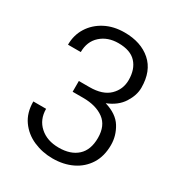

<svg xmlns="http://www.w3.org/2000/svg" viewBox="-172 -839 904 966"><g transform="rotate(30 279.5 -356.0)"><path d="M194.3 -331.5V-394H255.9Q332.5 -394 370.8 -431.4Q409.2 -468.8 409.2 -523.4Q409.2 -585.9 375.7 -622.3Q342.3 -658.7 272.5 -658.7Q210.4 -658.7 170.2 -622.6Q129.9 -586.4 129.9 -524.9H55.7Q55.7 -581.1 83.5 -625.2Q111.3 -669.4 160.2 -695.1Q209 -720.7 272.5 -720.7Q367.7 -720.7 425.8 -669.7Q483.9 -618.7 483.9 -521.5Q483.9 -478 455.3 -433.1Q426.8 -388.2 367.2 -364.7Q437.5 -343.8 466.6 -296.6Q495.6 -249.5 495.6 -195.8Q495.6 -130.4 466.6 -84.5Q437.5 -38.6 387.5 -14.4Q337.4 9.8 273.9 9.8Q214.4 9.8 162.6 -12.9Q110.8 -35.6 79.1 -80.3Q47.4 -125 47.4 -190.4H121.6Q121.6 -128.4 163.6 -90.6Q205.6 -52.7 273.9 -52.7Q342.8 -52.7 381.8 -88.4Q420.9 -124 420.9 -193.8Q420.9 -265.1 375.5 -298.3Q330.1 -331.5 255.9 -331.5Z"/></g></svg>

Font: Vazirmatn RD UI Light
Style: Regular
Weight: 300
Designer: Saber Rastikerdar
Foundry: Saber Rastikerdar
Version: Version 33.003